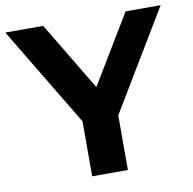

<svg xmlns="http://www.w3.org/2000/svg" viewBox="-93 -779 862 858"><g transform="rotate(-10 338.5 -350.0)"><path d="M257 0V-286L294 -188L-14 -700H158L394 -307H295L532 -700H691L383 -188L419 -286V0Z"/></g></svg>

Font: Montserrat Thin
Style: Bold
Weight: 700
Version: Version 9.000